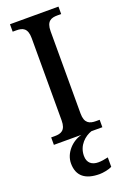

<svg xmlns="http://www.w3.org/2000/svg" viewBox="-178 -771 707 1068"><g transform="rotate(-20 175.5 -237.0)"><path d="M32 0H195C138 14 86 68 86 130C86 206 134 240 216 240C236 240 271 234 290 224V168C268 173 249 176 232 176C195 176 168 158 168 115C168 52 215 13 254 0H319V-44H297C260 -44 231 -55 231 -113V-600C231 -660 260 -670 297 -670H319V-714H32V-670H54C90 -670 119 -660 119 -600V-113C119 -54 90 -44 54 -44H32Z"/></g></svg>

Font: Noto Serif Armenian SemiCondensed Medium
Style: Regular
Weight: 500
Width: 4
Designer: Monotype Design Team
Foundry: Monotype Imaging Inc.
Version: Version 2.008